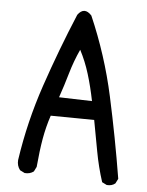

<svg xmlns="http://www.w3.org/2000/svg" viewBox="-51 -748 603 786"><g transform="rotate(5 250.0 -355.0)"><path d="M417 -3.9 397.5 -13.7Q377.9 -74.2 366.2 -138.2Q354.5 -202.1 342.8 -264.6L164.1 -266.6Q148.4 -219.7 139.6 -169.9Q130.9 -120.1 125 -52.7L115.2 -33.2Q99.6 -21.5 78.1 -23.4L58.6 -33.2Q44.9 -50.8 46.9 -74.2Q70.3 -233.4 122.1 -385.7Q173.8 -538.1 236.3 -687.5Q262.7 -723.6 293.9 -689.5Q362.3 -532.2 398.4 -366.2Q434.6 -200.2 461.9 -33.2L452.1 -13.7Q438.5 -2 417 -3.9ZM327.1 -340.8Q315.4 -399.4 299.8 -450.2Q284.2 -501 260.7 -545.9Q238.3 -497.1 223.6 -446.3Q209 -395.5 191.4 -344.7Z"/></g></svg>

Font: NaikaiFont
Style: Regular-Lite
Weight: 400
Version: Version 1.67